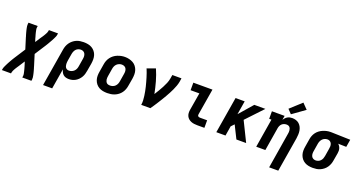

<svg xmlns="http://www.w3.org/2000/svg" viewBox="-56 -1608 4913 2631"><g transform="rotate(20 2401.0 -292.0)"><path d="M-5 205 -2 187Q1 170 8.5 153.5Q16 137 24 120.5Q32 104 40.5 88Q49 72 58 56.5Q67 41 76 25Q85 9 95 -6L200 -169L149 -333Q149 -333 149 -333Q149 -333 149 -333V-334V-335Q144 -349 140 -363.5Q136 -378 132 -392Q128 -406 124.5 -421Q121 -436 118 -450.5Q115 -465 113 -480.5Q111 -496 113 -512L116 -530H250L247 -512Q244 -494 247.5 -476.5Q251 -459 254.5 -442Q258 -425 263 -408.5Q268 -392 273 -375Q273 -372 274 -370Q275 -368 275 -365L292 -312L335 -379Q342 -390 349.5 -400.5Q357 -411 364 -421.5Q371 -432 377.5 -443Q384 -454 390.5 -465.5Q397 -477 402.5 -488.5Q408 -500 410 -512L413 -530H546L543 -512Q541 -495 533.5 -478.5Q526 -462 518 -445.5Q510 -429 501 -413Q492 -397 483 -381.5Q474 -366 465 -350Q456 -334 446 -319L341 -156L392 8Q392 8 392 8Q392 8 392 8V9V10Q397 24 401 38.5Q405 53 409 67Q413 81 416.5 96Q420 111 423 125.5Q426 140 428 155.5Q430 171 428 187L425 205H292L295 187Q298 169 294.5 151.5Q291 134 287 117Q283 100 278.5 83.5Q274 67 269 50Q268 47 267 45Q266 43 266 40L249 -13L206 54Q199 65 192 75.5Q185 86 178 96.5Q171 107 164 118Q157 129 151 140.5Q145 152 139 163.5Q133 175 131 187L128 205Z M595 205 686 -344Q690 -371 699.5 -397Q709 -423 725.5 -446.5Q742 -470 764.5 -488.5Q787 -507 813 -518.5Q839 -530 866.5 -534Q894 -538 920 -538Q952 -538 983 -532Q1014 -526 1039.5 -511Q1065 -496 1084 -472.5Q1103 -449 1112 -420Q1121 -391 1121 -359.5Q1121 -328 1116 -296L1097 -186Q1093 -161 1086 -137Q1079 -113 1066 -90.5Q1053 -68 1034.5 -49Q1016 -30 993.5 -17Q971 -4 946.5 2Q922 8 897 8Q874 8 853 2Q832 -4 816.5 -17.5Q801 -31 791.5 -50Q782 -69 777 -90L728 205ZM860 -102Q879 -102 898.5 -109.5Q918 -117 933 -131.5Q948 -146 956 -165Q964 -184 967 -204L985 -314Q989 -334 988.5 -354Q988 -374 980 -391.5Q972 -409 955 -418.5Q938 -428 918 -428Q899 -428 880 -420.5Q861 -413 847.5 -398Q834 -383 826.5 -364Q819 -345 816 -326L800 -231Q798 -217 796.5 -202.5Q795 -188 796 -174.5Q797 -161 800.5 -147.5Q804 -134 812 -123.5Q820 -113 832.5 -107.5Q845 -102 860 -102Z M1456 8Q1424 8 1393 2Q1362 -4 1336 -19Q1310 -34 1291.5 -57.5Q1273 -81 1263.5 -110Q1254 -139 1254 -170.5Q1254 -202 1260 -234L1278 -344Q1282 -372 1292 -398.5Q1302 -425 1319.5 -448.5Q1337 -472 1360.5 -490Q1384 -508 1411 -519Q1438 -530 1465 -535.5Q1492 -541 1520 -541Q1552 -541 1582.5 -533.5Q1613 -526 1639 -511.5Q1665 -497 1683.5 -473Q1702 -449 1711.5 -420.5Q1721 -392 1721 -360Q1721 -328 1716 -296L1697 -186Q1693 -159 1683 -132Q1673 -105 1656 -81.5Q1639 -58 1615.5 -40Q1592 -22 1565 -11Q1538 0 1510.5 4Q1483 8 1456 8ZM1458 -102Q1478 -102 1498 -109Q1518 -116 1533 -131Q1548 -146 1556 -165Q1564 -184 1567 -204L1585 -314Q1589 -334 1588.5 -354.5Q1588 -375 1579.5 -392.5Q1571 -410 1553.5 -419Q1536 -428 1515 -428Q1495 -428 1476 -420.5Q1457 -413 1442 -398.5Q1427 -384 1419 -365Q1411 -346 1408 -326L1390 -216Q1388 -203 1387 -189Q1386 -175 1388 -162.5Q1390 -150 1395.5 -138Q1401 -126 1410 -117.5Q1419 -109 1432 -105.5Q1445 -102 1458 -102Z M1952 0Q1957 -33 1955.5 -65.5Q1954 -98 1949.5 -130Q1945 -162 1939 -193.5Q1933 -225 1925.5 -255.5Q1918 -286 1909.5 -316.5Q1901 -347 1892 -377Q1883 -407 1872.5 -436.5Q1862 -466 1850 -495L1971 -538Q2006 -458 2030 -373Q2054 -288 2071 -201Q2092 -234 2112 -267.5Q2132 -301 2150 -335Q2168 -369 2183 -404.5Q2198 -440 2204 -477L2213 -530H2346L2338 -477Q2332 -445 2320.5 -413.5Q2309 -382 2295 -351.5Q2281 -321 2265 -291Q2249 -261 2232 -231.5Q2215 -202 2197 -172.5Q2179 -143 2161 -114.5Q2143 -86 2124 -57Q2105 -28 2085 0Z M2769 0Q2746 0 2722.5 -3Q2699 -6 2678 -14.5Q2657 -23 2640 -37.5Q2623 -52 2613 -72.5Q2603 -93 2601.5 -116.5Q2600 -140 2604 -164L2647 -420H2519V-530H2798L2734 -146Q2733 -138 2734.5 -130.5Q2736 -123 2741.5 -118.5Q2747 -114 2754.5 -112Q2762 -110 2769 -110H2873V0Z M3047 0 3135 -530H3268L3235 -331L3408 -530H3570L3341 -287L3482 0H3340L3269 -142L3247 -187L3204 -142L3181 0Z M3892 205 3977 -314Q3980 -327 3980.5 -340Q3981 -353 3980 -365.5Q3979 -378 3974.5 -390Q3970 -402 3962 -411Q3954 -420 3941.5 -424Q3929 -428 3916 -428Q3899 -428 3881.5 -422Q3864 -416 3850.5 -404Q3837 -392 3829 -375Q3821 -358 3818 -341L3762 0H3629L3698 -420H3665V-530H3850L3840 -469Q3850 -485 3863 -498.5Q3876 -512 3892 -521.5Q3908 -531 3925.5 -534.5Q3943 -538 3961 -538Q3989 -538 4015.5 -529.5Q4042 -521 4062 -503Q4082 -485 4094 -460.5Q4106 -436 4110.5 -409Q4115 -382 4113.5 -353Q4112 -324 4108 -296L4025 205ZM3923 -580 3866 -640 4030 -789 4106 -711Z M4455 8Q4423 8 4392.5 2Q4362 -4 4336 -19Q4310 -34 4291.5 -57.5Q4273 -81 4263.5 -110Q4254 -139 4254 -170.5Q4254 -202 4260 -234L4278 -344Q4282 -371 4292 -397Q4302 -423 4319 -446Q4336 -469 4359.5 -486.5Q4383 -504 4409 -515Q4435 -526 4462 -532Q4489 -538 4516 -538Q4520 -538 4524.5 -538Q4529 -538 4533 -538L4807 -530L4789 -420L4670 -423Q4683 -412 4692 -398Q4701 -384 4706 -367Q4711 -350 4711 -332Q4711 -314 4708 -296L4689 -186Q4685 -159 4675.5 -133Q4666 -107 4650 -83.5Q4634 -60 4611 -41.5Q4588 -23 4562 -11.5Q4536 0 4509 4Q4482 8 4455 8ZM4457 -102Q4476 -102 4495 -109.5Q4514 -117 4528 -132.5Q4542 -148 4549 -166.5Q4556 -185 4559 -204L4577 -314Q4581 -333 4581 -352Q4581 -371 4574.5 -388Q4568 -405 4553.5 -416Q4539 -427 4520 -428H4515Q4513 -428 4511.5 -428Q4510 -428 4509 -428Q4490 -428 4471.5 -419.5Q4453 -411 4439.5 -396Q4426 -381 4418.5 -363Q4411 -345 4408 -326L4390 -216Q4386 -196 4386.5 -176Q4387 -156 4395 -138.5Q4403 -121 4420 -111.5Q4437 -102 4457 -102Z"/></g></svg>

Font: Iosevka Slab XBdEx
Style: Italic
Weight: 800
Width: 7
Italic angle: -9°
Monospace: yes
Designer: Belleve Invis
Foundry: Belleve Invis
Version: Version 11.1.1; ttfautohint (v1.8.3)